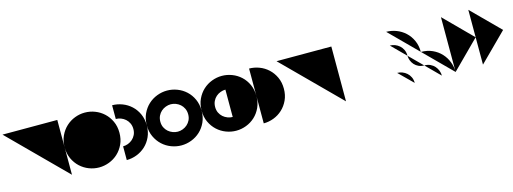

<svg xmlns="http://www.w3.org/2000/svg" viewBox="-11 -1216 5017 1878"><g transform="rotate(-15 2497.5 -277.5)"><path d="M555 0V-555H0Z M831 -555Q780 -555 730.5 -536Q681 -517 642 -481Q603 -445 579 -393.5Q555 -342 555 -277Q555 -213 579 -161.5Q603 -110 642 -74Q681 -38 730.5 -19Q780 0 832 0Q884 0 934 -19Q984 -38 1023 -74Q1062 -110 1086 -161.5Q1110 -213 1110 -277Q1110 -342 1086 -393.5Q1062 -445 1023 -481Q984 -517 934.5 -536Q885 -555 833 -555Z M1665 0Q1613 0 1563 -19Q1513 -38 1474 -74Q1435 -110 1411 -161.5Q1387 -213 1387 -277Q1387 -342 1411 -393.5Q1435 -445 1474 -481Q1513 -517 1563 -536Q1613 -555 1665 -555ZM1110 -416Q1136 -416 1161 -406.5Q1186 -397 1206 -379.5Q1226 -362 1238.5 -336Q1251 -310 1251 -277Q1251 -244 1238.5 -218.5Q1226 -193 1206 -175.5Q1186 -158 1161 -148.5Q1136 -139 1110 -139ZM1110 0Q1162 0 1212 -19Q1262 -38 1301 -74Q1340 -110 1363.5 -161.5Q1387 -213 1387 -277Q1387 -342 1363.5 -393.5Q1340 -445 1301 -481Q1262 -517 1212 -536Q1162 -555 1110 -555ZM1665 -416Q1640 -416 1614.5 -406.5Q1589 -397 1569 -379.5Q1549 -362 1536.5 -336Q1524 -310 1524 -277Q1524 -244 1536.5 -218.5Q1549 -193 1569 -175.5Q1589 -158 1614.5 -148.5Q1640 -139 1665 -139Z M2220 0Q2168 0 2118 -19Q2068 -38 2029 -74Q1990 -110 1966 -161.5Q1942 -213 1942 -277Q1942 -342 1966 -393.5Q1990 -445 2029 -481Q2068 -517 2118 -536Q2168 -555 2220 -555ZM1665 -416Q1691 -416 1716 -406.5Q1741 -397 1761 -379.5Q1781 -362 1793.5 -336Q1806 -310 1806 -277Q1806 -244 1793.5 -218.5Q1781 -193 1761 -175.5Q1741 -158 1716 -148.5Q1691 -139 1665 -139ZM1665 0Q1717 0 1767 -19Q1817 -38 1856 -74Q1895 -110 1918.5 -161.5Q1942 -213 1942 -277Q1942 -342 1918.5 -393.5Q1895 -445 1856 -481Q1817 -517 1767 -536Q1717 -555 1665 -555ZM2220 -416Q2195 -416 2169.5 -406.5Q2144 -397 2124 -379.5Q2104 -362 2091.5 -336Q2079 -310 2079 -277Q2079 -244 2091.5 -218.5Q2104 -193 2124 -175.5Q2144 -158 2169.5 -148.5Q2195 -139 2220 -139Z M2497 0Q2549 0 2599 -19Q2649 -38 2688 -74Q2727 -110 2751 -161.5Q2775 -213 2775 -277Q2775 -342 2751 -393.5Q2727 -445 2688 -481Q2649 -517 2599 -536Q2549 -555 2497 -555ZM2220 0Q2272 0 2322 -19Q2372 -38 2411 -74Q2450 -110 2473.5 -161.5Q2497 -213 2497 -277Q2497 -342 2473.5 -393.5Q2450 -445 2411 -481Q2372 -517 2322 -536Q2272 -555 2220 -555Z M3330 0V-555H2775Z M3885 0 3330 -555ZM3469 0 3330 -139ZM3607 0 3330 -277ZM3746 0 3330 -416ZM3885 -139 3469 -555ZM3885 -277 3607 -555ZM3885 -416 3746 -555Z M4440 0Q4440 -52 4421 -102Q4402 -152 4366 -191Q4330 -230 4278.5 -253.5Q4227 -277 4162 -277Q4162 -342 4138.5 -393.5Q4115 -445 4076 -481Q4037 -517 3987 -536Q3937 -555 3885 -555ZM4026 0Q4026 -33 4013.5 -59Q4001 -85 3981 -102.5Q3961 -120 3936 -129.5Q3911 -139 3885 -139ZM4301 0Q4301 -26 4291.5 -51Q4282 -76 4264.5 -96Q4247 -116 4221 -128.5Q4195 -141 4162 -141Q4129 -141 4104 -152.5Q4079 -164 4061.5 -183.5Q4044 -203 4035 -227.5Q4026 -252 4026 -277Q4026 -310 4013.5 -336Q4001 -362 3981 -379.5Q3961 -397 3936 -406.5Q3911 -416 3885 -416Z M4717 0 4995 -277 4717 -555ZM4440 0 4717 -277 4440 -555Z"/></g></svg>

Font: Relief SingleLine Ornament
Style: Regular
Weight: 400
Designer: François Chastanet, Noëlie Dayma, Élisa Garzelli
Foundry: institut supérieur des arts et du design Toulouse / isdaT
Version: Version 1.000